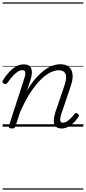

<svg xmlns="http://www.w3.org/2000/svg" viewBox="-22 -1053 713 1596"><path d="M76 15Q64 15 56.5 10Q49 5 52 -6L180 -401Q191 -436 187.5 -453Q184 -470 164 -470Q146 -470 126 -457.5Q106 -445 85 -421.5Q64 -398 40 -365Q34 -356 27.5 -354.5Q21 -353 10 -358Q-1 -364 -1.5 -372Q-2 -380 3 -387Q26 -424 53.5 -453.5Q81 -483 111.5 -500.5Q142 -518 174 -518Q199 -518 214.5 -509.5Q230 -501 237 -485.5Q244 -470 243 -448Q242 -426 235 -400L202 -299Q238 -360 275 -402Q312 -444 347.5 -470Q383 -496 416.5 -507.5Q450 -519 479 -519Q521 -519 547.5 -499.5Q574 -480 580.5 -439Q587 -398 565 -334L488 -107Q480 -81 478.5 -64.5Q477 -48 482.5 -40.5Q488 -33 500 -33Q518 -33 535 -44Q552 -55 568 -71.5Q584 -88 596 -104Q601 -112 607 -113.5Q613 -115 622 -109Q633 -102 633.5 -95.5Q634 -89 630 -81Q618 -63 597.5 -40Q577 -17 549.5 -1Q522 15 490 15Q465 15 450 5.5Q435 -4 429 -22.5Q423 -41 426 -66Q429 -91 439 -122L514 -343Q528 -384 527.5 -412Q527 -440 511.5 -454.5Q496 -469 465 -469Q434 -469 395.5 -450Q357 -431 314.5 -389Q272 -347 228.5 -280Q185 -213 143 -116L107 -4Q104 6 97.5 10.5Q91 15 76 15ZM0 513H671V523H0ZM0 -20H671V0H0ZM0 -505H671V-500H0ZM0 -1033H671V-1023H0Z"/></svg>

Font: Playwrite IN Guides
Style: Regular
Weight: 400
Designer: Veronika Burian, José Scaglione
Foundry: TypeTogether
Version: Version 1.003